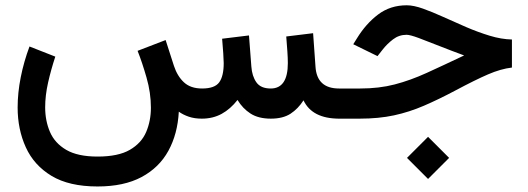

<svg xmlns="http://www.w3.org/2000/svg" viewBox="-20 -440 1957 712"><path d="M341.8 140.6Q418.5 140.6 461.4 115.7Q504.4 90.8 522 49.6Q539.6 8.3 539.6 -40.5Q539.6 -96.2 523.4 -152.3Q507.3 -208.5 490.2 -251.5L594.2 -291.5L625 -195.8Q637.7 -157.2 662.4 -134.5Q687 -111.8 729.5 -111.8Q776.4 -111.8 793 -134.8Q809.6 -157.7 809.6 -206.1Q809.6 -217.8 807.9 -242.4Q806.2 -267.1 803.7 -296.4L903.3 -308.6L912.1 -193.4Q914.6 -157.7 930.7 -134.8Q946.8 -111.8 983.9 -111.8Q1047.4 -111.8 1047.4 -206.1Q1047.4 -223.6 1045.7 -248.8Q1043.9 -273.9 1041.5 -304.7L1141.1 -316.9L1149.9 -193.4Q1154.8 -111.8 1237.3 -111.8H1252V0H1238.3Q1137.7 0 1105.5 -67.9Q1085.4 -36.6 1057.4 -18.3Q1029.3 0 984.4 0Q938.5 0 909.2 -18.8Q879.9 -37.6 860.8 -69.3Q834.5 -35.6 802 -17.8Q769.5 0 728.5 0Q701.2 0 679.9 -7.3Q658.7 -14.6 643.1 -25.9Q638.7 56.6 604.5 119.1Q570.3 181.6 504.9 216.6Q439.5 251.5 341.8 251.5Q236.3 251.5 171.1 212.2Q106 172.9 75.7 106.2Q45.4 39.6 45.4 -41.5Q45.4 -95.7 56.9 -153.6Q68.4 -211.4 89.4 -267.6L185.1 -230Q169.4 -182.6 158.4 -134.3Q147.5 -85.9 147.5 -42Q147.5 7.8 165.3 49.3Q183.1 90.8 225.6 115.7Q268.1 140.6 341.8 140.6Z M1567.4 67.4 1645.5 145.5 1567.4 223.6 1489.3 145.5ZM1232.4 -111.8H1315.4Q1386.2 -111.8 1444.1 -127Q1502 -142.1 1562.5 -169.7Q1623 -197.3 1701.2 -234.4Q1653.3 -252 1609.1 -269.5Q1564.9 -287.1 1532.7 -299.1Q1500.5 -311 1487.8 -311Q1459.5 -311 1437.3 -293.9Q1415 -276.9 1398.4 -255.4L1379.9 -231.9L1290 -275.9L1303.7 -297.9Q1336.9 -352.1 1382.1 -386.2Q1427.2 -420.4 1488.3 -420.4Q1513.7 -420.4 1548.6 -408Q1583.5 -395.5 1624.3 -377Q1665 -358.4 1708.7 -339.6Q1752.4 -320.8 1795.7 -307.6Q1838.9 -294.4 1878.4 -293.5V-189.5Q1836.9 -184.6 1789.6 -164.1Q1742.2 -143.6 1668.9 -104.5Q1606.4 -71.3 1552 -47.9Q1497.6 -24.4 1440.9 -12.2Q1384.3 0 1314 0H1232.4Z"/></svg>

Font: Vazirmatn UI Medium
Style: Regular
Weight: 500
Designer: Saber Rastikerdar
Foundry: Saber Rastikerdar
Version: Version 33.003